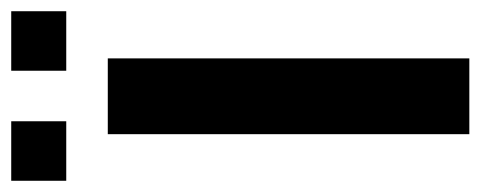

<svg xmlns="http://www.w3.org/2000/svg" viewBox="-303 -579 856 342"><g transform="rotate(-90 125.0 -408.0)"><path d="M-26 -718V-816H80V-718ZM170 -718V-816H276V-718ZM57 0V-644H192V0Z"/></g></svg>

Font: Kanit Medium
Style: Regular
Weight: 500
Designer: Katatrad Team
Foundry: CadsonDemak
Version: Version 2.000; ttfautohint (v1.8.3)